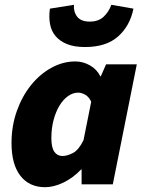

<svg xmlns="http://www.w3.org/2000/svg" viewBox="-20 -768 598 800"><path d="M168 12Q102 12 65 -35.5Q28 -83 28 -172Q28 -243 50 -305Q72 -367 109 -413Q146 -459 194 -485.5Q242 -512 294 -512Q326 -512 355 -495.5Q384 -479 398 -450H400L422 -500H550L450 0H320V-62H318Q285 -27 244.5 -7.5Q204 12 168 12ZM240 -118Q260 -118 284 -130.5Q308 -143 328 -184L360 -344Q351 -364 335.5 -373Q320 -382 306 -382Q284 -382 264 -368Q244 -354 228.5 -329Q213 -304 203.5 -269Q194 -234 194 -192Q194 -153 206.5 -135.5Q219 -118 240 -118ZM334 -572Q290 -572 260 -584Q230 -596 212 -617Q194 -638 188.5 -667.5Q183 -697 188 -732L288 -748Q286 -718 302 -698Q318 -678 354 -678Q390 -678 411.5 -698Q433 -718 444 -748L536 -732Q522 -661 472.5 -616.5Q423 -572 334 -572Z"/></svg>

Font: mr_Source Sans Pro
Style: Italic
Weight: 900
Italic angle: -11°
Designer: Paul D. Hunt
Foundry: Adobe Systems Incorporated
Version: Version 1.076;July 10, 2024;FontCreator 11.5.0.2430 64-bit